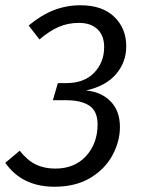

<svg xmlns="http://www.w3.org/2000/svg" viewBox="-30 -698 541 730"><path d="M450 -522Q450 -462 411.5 -416.5Q373 -371 297 -354Q354 -349 390 -313Q426 -277 426 -215Q426 -161 398 -108.5Q370 -56 314 -22Q258 12 177 12Q54 12 -10 -79L45 -125Q73 -89 105.5 -73Q138 -57 180 -57Q254 -57 297.5 -105Q341 -153 341 -225Q341 -275 310 -296Q279 -317 221 -317H171L190 -382H222Q290 -382 328 -421.5Q366 -461 366 -519Q366 -563 340.5 -587Q315 -611 270 -611Q229 -611 194 -596Q159 -581 120 -548L79 -601Q127 -641 175 -659.5Q223 -678 276 -678Q359 -678 404.5 -634Q450 -590 450 -522Z"/></svg>

Font: FiraGO Book
Style: Italic
Weight: 350
Italic angle: -8°
Designer: bBox Type GmbH
Foundry: bBox Type GmbH
Version: Version 1.001